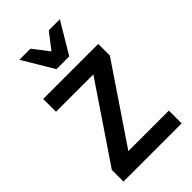

<svg xmlns="http://www.w3.org/2000/svg" viewBox="-284 -1069 1167 1167"><g transform="rotate(-45 300.0 -485.5)"><path d="M50 0H550V-110H202L533 -600V-700H60V-590H381L50 -100ZM245 -771H355L474 -971H379L300 -869L221 -971H126Z"/></g></svg>

Font: CommitMono
Style: Bold
Weight: 700
Monospace: yes
Designer: Eigil Nikolajsen
Foundry: Eigil Nikolajsen
Version: Version 1.143